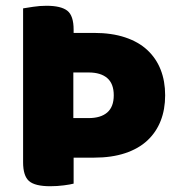

<svg xmlns="http://www.w3.org/2000/svg" viewBox="-20 -637 617 665"><path d="M60 -608Q72 -610 95 -613.5Q118 -617 141 -617Q191 -617 213 -600Q235 -583 235 -534V-523H306Q367 -523 413.5 -507.5Q460 -492 490.5 -463.5Q521 -435 536.5 -395.5Q552 -356 552 -307Q552 -258 536.5 -218.5Q521 -179 490.5 -150.5Q460 -122 413.5 -106.5Q367 -91 306 -91H235V-1Q224 2 201 5Q178 8 154 8Q101 8 80.5 -10Q60 -28 60 -75ZM234 -228H287Q329 -228 351.5 -247.5Q374 -267 374 -307Q374 -347 351.5 -366.5Q329 -386 287 -386H234Z"/></svg>

Font: Baloo Tammudu 2 ExtraBold
Style: Regular
Weight: 800
Designer: Maithili Shingre, Omkar Shende and Ek Type
Foundry: Ek Type
Version: Version 1.640;hotconv 1.0.111;makeotfexe 2.5.65597; ttfautoh